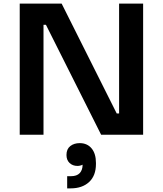

<svg xmlns="http://www.w3.org/2000/svg" viewBox="-20 -750 907 1069"><path d="M222.2 0H89.8V-730H323.2L629.9 -118.2H643.1V-730H776.9V0H543L235.8 -611.8H222.2ZM373 298.8H354V231H375Q407.7 231 423.8 213.9Q439.9 196.8 439.9 167Q426.3 173.8 411.1 173.8Q384.8 173.8 367.4 157.5Q350.1 141.1 350.1 112.8Q350.1 80.1 371.1 63.5Q392.1 46.9 423.8 46.9Q465.3 46.9 489.7 75.9Q514.2 105 514.2 157.2V163.1Q514.2 228 476.1 263.4Q438 298.8 373 298.8Z"/></svg>

Font: Sora SemiBold
Style: Regular
Weight: 600
Designer: Jonathan Barnbrook, Julián Moncada
Foundry: Barnbrook Fonts
Version: Version 2.000